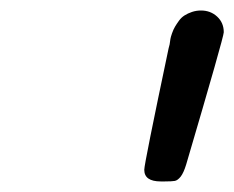

<svg xmlns="http://www.w3.org/2000/svg" viewBox="-20 -721 442 362"><path d="M252 -400.9Q252 -412.1 297.9 -629.9Q297.9 -629.9 299.8 -637.2Q300.8 -644 301.3 -647.5Q301.8 -650.9 304.4 -658.4Q307.1 -666 310.1 -670.9Q313 -675.8 317.4 -681.9Q321.8 -688 327.9 -691.9Q334 -695.8 342 -698.5Q350.1 -701.2 358.9 -701.2Q377 -701.2 389.4 -689.7Q401.9 -678.2 401.9 -660.2Q401.9 -651.4 331.1 -411.1Q326.2 -395 320.6 -387.9Q314.9 -380.9 309.6 -379.9Q304.2 -378.9 290 -378.9H283.2Q252 -378.9 252 -400.9Z"/></svg>

Font: CMU Concrete
Style: BoldItalic
Weight: 700
Italic angle: -14.04°
Version: Version 0.7.0